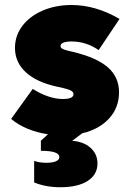

<svg xmlns="http://www.w3.org/2000/svg" viewBox="-20 -538 530 782"><path d="M119.1 205.1V117.2Q139.6 125 168.9 125Q193.8 125 207.8 118.9Q221.7 112.8 221.7 101.6Q221.7 76.2 146.5 76.2V35.2L175.3 8.8Q130.9 2.4 91.8 -13.9Q52.7 -30.3 25.4 -53.7L113.3 -175.8Q179.2 -134.8 236.3 -134.8Q279.3 -134.8 279.3 -154.3Q279.3 -163.1 269.5 -168.7Q259.8 -174.3 236.3 -179.7L213.9 -184.6Q129.9 -202.6 85.4 -243.4Q41 -284.2 41 -342.8Q41 -392.6 71 -432.4Q101.1 -472.2 153.8 -494.9Q206.5 -517.6 271.5 -517.6Q369.6 -517.6 466.8 -460.9L381.8 -334Q330.6 -369.1 271.5 -369.1Q249.5 -369.1 238 -364.3Q226.6 -359.4 226.6 -350.6Q226.6 -344.2 232.9 -340.1Q239.3 -335.9 254.9 -332L279.3 -326.2Q374.5 -303.2 419.7 -263.4Q464.8 -223.6 464.8 -162.1Q464.8 -100.1 424.8 -55.9Q384.8 -11.7 314.9 4.9L273.9 35.6Q319.8 38.6 348.4 63.7Q377 88.9 377 127.9Q377 173.3 336.9 199Q296.9 224.6 225.6 224.6Q166.5 224.6 119.1 205.1Z"/></svg>

Font: Wanted Sans ExtraBlack
Style: Regular
Weight: 900
Designer: Original Design by Kil Hyung-jin and Kang Hanbin, Wanted Lab, Inc; Hangeul from Source Han Sans by Jang Soo-young and Ka
Foundry: Wanted Lab, Inc.
Version: Version 1.001